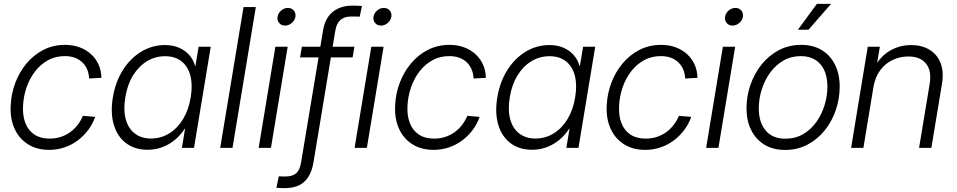

<svg xmlns="http://www.w3.org/2000/svg" viewBox="-20 -764 4943 992"><path d="M233.9 10.3Q170.4 10.3 124.5 -18.6Q78.6 -47.4 55.2 -99.1Q31.7 -150.9 35.2 -218.3Q37.6 -278.8 58.6 -335Q79.6 -391.1 116.7 -435.8Q153.8 -480.5 204.3 -506.3Q254.9 -532.2 315.9 -532.2Q358.4 -532.2 392.8 -519Q427.2 -505.9 451.9 -482.7Q476.6 -459.5 490 -428.7Q503.4 -397.9 503.9 -361.8L440.4 -358.4Q439.5 -382.8 430.9 -403.8Q422.4 -424.8 406.7 -440.4Q391.1 -456.1 368.2 -465.1Q345.2 -474.1 314.5 -474.1Q266.6 -474.1 228 -452.9Q189.5 -431.6 161.4 -395.3Q133.3 -358.9 117.4 -313.2Q101.6 -267.6 99.1 -218.3Q96.2 -167.5 110.8 -128.9Q125.5 -90.3 157.2 -69.1Q189 -47.9 235.8 -47.9Q267.1 -47.9 293.9 -56.6Q320.8 -65.4 342.8 -81.3Q364.7 -97.2 381.1 -118.7Q397.5 -140.1 408.2 -165.5L471.7 -160.2Q459.5 -124.5 436.5 -93.5Q413.6 -62.5 382.6 -39.1Q351.6 -15.6 313.7 -2.7Q275.9 10.3 233.9 10.3Z M742.7 9.8Q676.8 9.8 631.6 -24.2Q586.4 -58.1 568.1 -119.1Q549.8 -180.2 563 -260.7Q576.7 -341.8 615.2 -402.6Q653.8 -463.4 710.2 -497.3Q766.6 -531.2 832.5 -531.2Q874 -531.2 905.8 -517.1Q937.5 -502.9 958.5 -478.8Q979.5 -454.6 987.8 -423.3H989.7L1006.3 -522.5H1068.8L982.4 0H919.9L936 -98.6H934.1Q914.1 -66.9 885 -42.5Q856 -18.1 820.1 -4.2Q784.2 9.8 742.7 9.8ZM760.3 -48.3Q812 -48.3 854.7 -75Q897.5 -101.6 926.3 -149.4Q955.1 -197.3 965.3 -261.2Q976.1 -325.2 963.6 -373Q951.2 -420.9 917.7 -447.3Q884.3 -473.6 832.5 -473.6Q782.7 -473.6 740 -448Q697.3 -422.4 667.7 -374.8Q638.2 -327.1 627.4 -261.2Q616.7 -195.3 629.9 -147.5Q643.1 -99.6 676.8 -74Q710.4 -48.3 760.3 -48.3Z M1301.8 -727.5 1181.2 0H1117.7L1238.3 -727.5Z M1316.4 0 1402.8 -522.5H1466.3L1379.9 0ZM1452.6 -631.8Q1433.6 -631.8 1422.4 -645.3Q1411.1 -658.7 1414.1 -677.2Q1417 -696.3 1432.9 -709.7Q1448.7 -723.1 1467.8 -723.1Q1486.8 -723.1 1498 -709.7Q1509.3 -696.3 1506.3 -677.2Q1503.4 -658.7 1487.5 -645.3Q1471.7 -631.8 1452.6 -631.8Z M1811 -522.5 1801.8 -467.3H1530.3L1539.6 -522.5ZM1451.2 208Q1442.9 208 1437.3 207.8Q1431.6 207.5 1425.5 207.3Q1419.4 207 1408.2 206.1L1420.4 147Q1431.2 147.5 1437 147.7Q1442.9 147.9 1453.6 147.9Q1491.7 147.9 1510.5 131.1Q1529.3 114.3 1535.6 75.2L1649.9 -611.8Q1656.7 -650.9 1676.5 -678.5Q1696.3 -706.1 1727.8 -720.5Q1759.3 -734.9 1799.8 -734.9Q1812.5 -734.9 1825 -734.4Q1837.4 -733.9 1850.1 -732.9L1838.4 -677.7Q1828.6 -678.2 1817.6 -678.5Q1806.6 -678.7 1795.4 -678.7Q1758.8 -678.7 1738.8 -661.1Q1718.8 -643.6 1712.4 -605.5L1599.6 75.2Q1592.3 118.7 1574.2 148.2Q1556.2 177.7 1525.9 192.9Q1495.6 208 1451.2 208Z M1812 0 1898.4 -522.5H1961.9L1875.5 0ZM1948.2 -631.8Q1929.2 -631.8 1918 -645.3Q1906.7 -658.7 1909.7 -677.2Q1912.6 -696.3 1928.5 -709.7Q1944.3 -723.1 1963.4 -723.1Q1982.4 -723.1 1993.7 -709.7Q2004.9 -696.3 2002 -677.2Q1999 -658.7 1983.2 -645.3Q1967.3 -631.8 1948.2 -631.8Z M2220.2 10.3Q2156.7 10.3 2110.8 -18.6Q2064.9 -47.4 2041.5 -99.1Q2018.1 -150.9 2021.5 -218.3Q2023.9 -278.8 2044.9 -335Q2065.9 -391.1 2103 -435.8Q2140.1 -480.5 2190.7 -506.3Q2241.2 -532.2 2302.2 -532.2Q2344.7 -532.2 2379.2 -519Q2413.6 -505.9 2438.2 -482.7Q2462.9 -459.5 2476.3 -428.7Q2489.7 -397.9 2490.2 -361.8L2426.8 -358.4Q2425.8 -382.8 2417.2 -403.8Q2408.7 -424.8 2393.1 -440.4Q2377.4 -456.1 2354.5 -465.1Q2331.5 -474.1 2300.8 -474.1Q2252.9 -474.1 2214.4 -452.9Q2175.8 -431.6 2147.7 -395.3Q2119.6 -358.9 2103.8 -313.2Q2087.9 -267.6 2085.4 -218.3Q2082.5 -167.5 2097.2 -128.9Q2111.8 -90.3 2143.6 -69.1Q2175.3 -47.9 2222.2 -47.9Q2253.4 -47.9 2280.3 -56.6Q2307.1 -65.4 2329.1 -81.3Q2351.1 -97.2 2367.4 -118.7Q2383.8 -140.1 2394.5 -165.5L2458 -160.2Q2445.8 -124.5 2422.9 -93.5Q2399.9 -62.5 2368.9 -39.1Q2337.9 -15.6 2300 -2.7Q2262.2 10.3 2220.2 10.3Z M2729 9.8Q2663.1 9.8 2617.9 -24.2Q2572.8 -58.1 2554.4 -119.1Q2536.1 -180.2 2549.3 -260.7Q2563 -341.8 2601.6 -402.6Q2640.1 -463.4 2696.5 -497.3Q2752.9 -531.2 2818.8 -531.2Q2860.4 -531.2 2892.1 -517.1Q2923.8 -502.9 2944.8 -478.8Q2965.8 -454.6 2974.1 -423.3H2976.1L2992.7 -522.5H3055.2L2968.8 0H2906.2L2922.4 -98.6H2920.4Q2900.4 -66.9 2871.3 -42.5Q2842.3 -18.1 2806.4 -4.2Q2770.5 9.8 2729 9.8ZM2746.6 -48.3Q2798.3 -48.3 2841.1 -75Q2883.8 -101.6 2912.6 -149.4Q2941.4 -197.3 2951.7 -261.2Q2962.4 -325.2 2950 -373Q2937.5 -420.9 2904.1 -447.3Q2870.6 -473.6 2818.8 -473.6Q2769 -473.6 2726.3 -448Q2683.6 -422.4 2654.1 -374.8Q2624.5 -327.1 2613.8 -261.2Q2603 -195.3 2616.2 -147.5Q2629.4 -99.6 2663.1 -74Q2696.8 -48.3 2746.6 -48.3Z M3313.5 10.3Q3250 10.3 3204.1 -18.6Q3158.2 -47.4 3134.8 -99.1Q3111.3 -150.9 3114.7 -218.3Q3117.2 -278.8 3138.2 -335Q3159.2 -391.1 3196.3 -435.8Q3233.4 -480.5 3283.9 -506.3Q3334.5 -532.2 3395.5 -532.2Q3438 -532.2 3472.4 -519Q3506.8 -505.9 3531.5 -482.7Q3556.2 -459.5 3569.6 -428.7Q3583 -397.9 3583.5 -361.8L3520 -358.4Q3519 -382.8 3510.5 -403.8Q3502 -424.8 3486.3 -440.4Q3470.7 -456.1 3447.8 -465.1Q3424.8 -474.1 3394 -474.1Q3346.2 -474.1 3307.6 -452.9Q3269 -431.6 3241 -395.3Q3212.9 -358.9 3197 -313.2Q3181.2 -267.6 3178.7 -218.3Q3175.8 -167.5 3190.4 -128.9Q3205.1 -90.3 3236.8 -69.1Q3268.6 -47.9 3315.4 -47.9Q3346.7 -47.9 3373.5 -56.6Q3400.4 -65.4 3422.4 -81.3Q3444.3 -97.2 3460.7 -118.7Q3477.1 -140.1 3487.8 -165.5L3551.3 -160.2Q3539.1 -124.5 3516.1 -93.5Q3493.2 -62.5 3462.2 -39.1Q3431.2 -15.6 3393.3 -2.7Q3355.5 10.3 3313.5 10.3Z M3628.4 0 3714.8 -522.5H3778.3L3691.9 0ZM3764.6 -631.8Q3745.6 -631.8 3734.4 -645.3Q3723.1 -658.7 3726.1 -677.2Q3729 -696.3 3744.9 -709.7Q3760.7 -723.1 3779.8 -723.1Q3798.8 -723.1 3810.1 -709.7Q3821.3 -696.3 3818.4 -677.2Q3815.4 -658.7 3799.6 -645.3Q3783.7 -631.8 3764.6 -631.8Z M4036.6 10.7Q3974.6 10.7 3929.9 -16.4Q3885.3 -43.5 3861.1 -91.8Q3836.9 -140.1 3836.9 -204.1Q3836.9 -266.1 3856.9 -324.7Q3877 -383.3 3914.3 -430.2Q3951.7 -477.1 4003.7 -504.6Q4055.7 -532.2 4119.1 -532.2Q4181.2 -532.2 4225.8 -505.1Q4270.5 -478 4294.4 -429.2Q4318.4 -380.4 4318.4 -316.4Q4318.4 -253.9 4298.3 -195.3Q4278.3 -136.7 4241 -90.3Q4203.6 -43.9 4151.9 -16.6Q4100.1 10.7 4036.6 10.7ZM4038.1 -47.4Q4089.4 -47.4 4129.4 -70.8Q4169.4 -94.2 4197.5 -133.3Q4225.6 -172.4 4240.2 -220.2Q4254.9 -268.1 4254.9 -316.9Q4254.9 -364.7 4239.3 -399.9Q4223.6 -435.1 4192.9 -454.6Q4162.1 -474.1 4117.7 -474.1Q4067.4 -474.1 4027.3 -450.9Q3987.3 -427.7 3959 -388.7Q3930.7 -349.6 3915.5 -301.5Q3900.4 -253.4 3900.4 -203.6Q3900.4 -132.3 3935.8 -89.8Q3971.2 -47.4 4038.1 -47.4ZM4102.5 -610.4 4200.7 -744.1H4273.9L4157.2 -610.4Z M4493.2 -316.9 4440.9 0H4377.4L4463.4 -522.5H4525.9L4505.4 -398.9L4489.3 -400.9Q4522.9 -468.8 4574.7 -500Q4626.5 -531.2 4687 -531.2Q4741.7 -531.2 4781.5 -507.6Q4821.3 -483.9 4839.4 -439Q4857.4 -394 4846.7 -329.6L4792 0H4728.5L4783.2 -329.6Q4794.4 -398.4 4764.6 -435.3Q4734.9 -472.2 4672.9 -472.2Q4629.9 -472.2 4592 -454.3Q4554.2 -436.5 4528.1 -401.6Q4502 -366.7 4493.2 -316.9Z"/></svg>

Font: Inter 28pt Light
Style: Italic
Weight: 300
Italic angle: -9.3988°
Designer: Rasmus Andersson
Foundry: rsms
Version: Version 4.001;git-66647c0bb